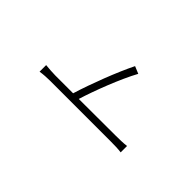

<svg xmlns="http://www.w3.org/2000/svg" viewBox="-160 -1031 1319 1319"><g transform="rotate(-45 500.0 -371.0)"><path d="M351 -84C351 -48 350 -5 346 22H408C404 -6 403 -50 403 -84L402 -441C513 -407 702 -335 813 -274L835 -327C720 -384 533 -456 402 -496V-669C402 -693 405 -736 408 -764H344C349 -735 351 -693 351 -669C351 -586 351 -128 351 -84Z"/></g></svg>

Font: Noto Sans TC Light
Style: Regular
Weight: 300
Designer: Ryoko NISHIZUKA 西塚涼子 (kana, bopomofo & ideographs); Paul D. Hunt (Latin, Greek & Cyrillic); Sandoll Communications 산돌커뮤니
Foundry: Adobe
Version: Version 2.004;hotconv 1.0.118;makeotfexe 2.5.65603